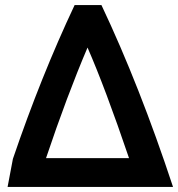

<svg xmlns="http://www.w3.org/2000/svg" viewBox="-20 -726 704 759"><path d="M162 -101H490Q396 -378 326 -538Q245 -348 162 -101ZM664 13H10L31 -98Q142 -424 275 -706H381Q532 -387 664 13Z"/></svg>

Font: Repo
Style: DemiBold
Weight: 600
Designer: Stefan Peev
Foundry: Context Ltd
Version: Version 001.000